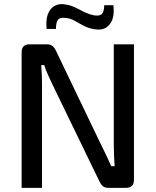

<svg xmlns="http://www.w3.org/2000/svg" viewBox="-20 -903 748 923"><path d="M624 -690V-39Q624 0 587 0H501Q484 0 474.5 -8Q465 -16 458 -31L232 -497Q223 -517 211 -542.5Q199 -568 193 -590H178Q180 -567 181 -543.5Q182 -520 182 -496V0H84V-651Q84 -690 122 -690H205Q222 -690 232 -682Q242 -674 249 -659L467 -205Q478 -184 490.5 -157Q503 -130 515 -104H531Q529 -131 528 -157.5Q527 -184 527 -210V-690ZM283 -883Q306 -881 325 -874Q344 -867 361 -857.5Q378 -848 395.5 -840.5Q413 -833 434 -829Q462 -825 471.5 -838Q481 -851 481 -878H525Q532 -820 509.5 -789Q487 -758 447 -761Q413 -764 388 -776.5Q363 -789 341 -802Q319 -815 294 -817Q267 -820 258 -807Q249 -794 249 -764H204Q200 -806 209.5 -833Q219 -860 239 -872.5Q259 -885 283 -883Z"/></svg>

Font: Exo 2 Medium
Style: Regular
Weight: 500
Designer: Natanael Gama
Foundry: Natanael Gama
Version: Version 2.010